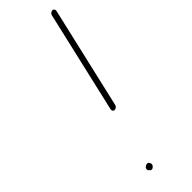

<svg xmlns="http://www.w3.org/2000/svg" viewBox="-210 -620 632 632"><g transform="rotate(-45 106.0 -304.0)"><path d="M130 -239 212 -594C213 -600 210 -605 204 -605C198 -605 192 -600 191 -594L109 -239C108 -233 111 -228 117 -228C123 -228 129 -233 130 -239ZM55 -10C59 -5 63 1 72 -6C81 -14 77 -20 74 -25C66 -34 47 -20 55 -10Z"/></g></svg>

Font: Electronic
Style: ThnIt
Weight: 100
Version: Version 1.011